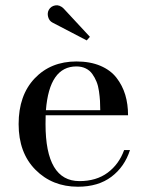

<svg xmlns="http://www.w3.org/2000/svg" viewBox="-20 -705 563 735"><path d="M180.7 -618.7Q168.5 -625 164.3 -640.1Q160.2 -655.3 167 -667.5Q174.8 -681.2 191.2 -684.3Q207.5 -687.5 223.1 -672.9L324.2 -564L312 -550.3ZM477.5 -130.4Q457 -66.4 406.5 -28.3Q356 9.8 278.3 9.8Q180.2 9.8 115.7 -55.2Q51.3 -120.1 51.3 -230Q51.3 -340.3 112.8 -405Q174.3 -469.7 272.5 -469.7Q325.2 -469.7 364.3 -453.1Q403.3 -436.5 426 -407.2Q448.7 -377.9 459.5 -342Q470.2 -306.2 470.2 -263.7H154.8Q154.3 -252.4 154.3 -230Q154.3 -11.7 284.2 -11.7Q348.6 -11.7 392.1 -43.9Q435.5 -76.2 455.1 -130.4ZM272.5 -450.7Q168.9 -450.7 155.8 -283.2H363.8Q363.8 -302.7 362.8 -318.8Q361.8 -335 358.9 -355.7Q356 -376.5 349.6 -392.1Q343.3 -407.7 333.5 -421.6Q323.7 -435.5 308.1 -443.1Q292.5 -450.7 272.5 -450.7Z"/></svg>

Font: Bodoni* 11pt
Style: Regular
Weight: 400
Version: Version 2.3